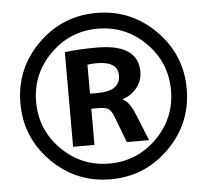

<svg xmlns="http://www.w3.org/2000/svg" viewBox="-52 -791 919 851"><g transform="rotate(-5 407.0 -365.0)"><path d="M348 -314V-153H253V-574Q312 -582 396 -582Q579 -582 579 -459Q579 -419 554.5 -388Q530 -357 490 -344V-343Q521 -327 542 -274L591 -153H492L447 -271Q437 -297 424 -305.5Q411 -314 380 -314ZM348 -381H383Q483 -381 483 -451Q483 -513 389 -513Q366 -513 348 -510ZM195 -153Q283 -65 407 -65Q531 -65 619 -153Q707 -241 707 -365Q707 -489 619 -577Q531 -665 407 -665Q283 -665 195 -577Q107 -489 107 -365Q107 -241 195 -153ZM668.5 -103.5Q560 5 407 5Q254 5 145.5 -103.5Q37 -212 37 -365Q37 -518 145.5 -626.5Q254 -735 407 -735Q560 -735 668.5 -626.5Q777 -518 777 -365Q777 -212 668.5 -103.5Z"/></g></svg>

Font: M PLUS 1p Medium
Style: Regular
Weight: 500
Version: Version 1.062